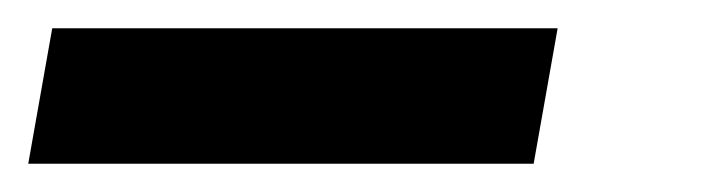

<svg xmlns="http://www.w3.org/2000/svg" viewBox="-120 203 498 136"><path d="M-83 223H275L258 319H-100Z"/></svg>

Font: Sarabun
Style: Bold Italic
Weight: 700
Italic angle: -10°
Designer: Suppakit Chalermlarp | Katatrad Co.,Ltd.
Foundry: Cadson Demak Co.,Ltd.
Version: Version 1.000; ttfautohint (v1.6)